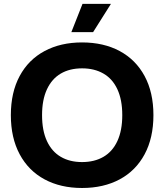

<svg xmlns="http://www.w3.org/2000/svg" viewBox="-20 -956 844 986"><path d="M35.7 -364.7Q35.7 -481.4 81 -565.6Q126.3 -649.7 209 -693.9Q291.7 -738.1 401.4 -738.1Q512.1 -738.1 594.7 -693.8Q677.3 -649.4 722.6 -565.4Q767.9 -481.4 767.9 -364.7Q767.9 -248 722.6 -163.6Q677.3 -79.3 594.6 -34.9Q511.9 9.4 401.4 9.4Q291.4 9.4 208.9 -34.9Q126.3 -79.3 81 -163.8Q35.7 -248.3 35.7 -364.7ZM607.9 -364.7Q607.9 -443.3 582.9 -497.3Q557.9 -551.3 511.3 -578.1Q464.7 -605 401.4 -605Q337.9 -605 291.9 -578Q246 -551 221 -497.1Q196 -443.3 196 -364.7Q196 -285.4 221 -231.6Q246 -177.7 292.1 -150.7Q338.1 -123.7 401.4 -123.7Q465 -123.7 511.4 -150.7Q557.9 -177.7 582.9 -231.9Q607.9 -286.1 607.9 -364.7ZM403.7 -936.1H549.7L458.1 -790.9H346.4Z"/></svg>

Font: Mona Sans VF XLt
Style: Regular
Weight: 200
Designer: Deni Anggara
Foundry: GitHub
Version: Version 2.000;Glyphs 3.2.3 (3260)